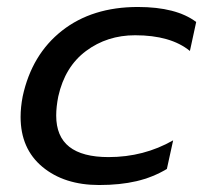

<svg xmlns="http://www.w3.org/2000/svg" viewBox="-20 -515 587 550"><path d="M39 -180Q39 -208 45 -239Q71 -359 157.5 -427Q244 -495 375 -495Q485 -495 542 -452L524 -369Q469 -414 367 -414Q287 -414 226.5 -369Q166 -324 147 -239Q141 -209 141 -184Q141 -124 178.5 -94.5Q216 -65 291 -65Q392 -65 476 -113L458 -31Q418 -7 371 4Q324 15 264 15Q164 15 101.5 -37Q39 -89 39 -180Z"/></svg>

Font: Prompt
Style: Italic
Weight: 400
Italic angle: -12°
Designer: Katatrad Team
Foundry: CadsonDemak
Version: Version 1.001